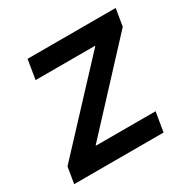

<svg xmlns="http://www.w3.org/2000/svg" viewBox="-124 -641 756 761"><g transform="rotate(-30 254.0 -261.0)"><path d="M6.3 0 18.6 -74.2 351.6 -431.2 352.1 -433.6H80.1L94.7 -522.5H498L484.9 -443.8L157.7 -91.3L157.2 -88.9H430.2L415.5 0Z"/></g></svg>

Font: Inter 28pt Medium
Style: Italic
Weight: 500
Italic angle: -9.3988°
Designer: Rasmus Andersson
Foundry: rsms
Version: Version 4.001;git-66647c0bb